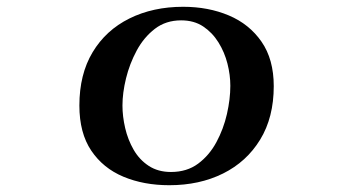

<svg xmlns="http://www.w3.org/2000/svg" viewBox="-20 -541 1040 566"><path d="M659 -288Q659 -320 650.5 -353.5Q642 -387 624 -416Q606 -445 579 -463Q552 -481 514 -481Q469 -481 436.5 -456Q404 -431 383 -392Q362 -353 351.5 -310Q341 -267 341 -230Q341 -198 349 -163.5Q357 -129 374 -99.5Q391 -70 418.5 -52Q446 -34 484 -34Q531 -34 564 -58.5Q597 -83 618 -122Q639 -161 649 -205Q659 -249 659 -288ZM787 -287Q787 -195 747 -129.5Q707 -64 637.5 -29.5Q568 5 479 5Q404 5 344 -20Q284 -45 249 -97Q214 -149 214 -230Q214 -322 253 -387Q292 -452 361.5 -486.5Q431 -521 520 -521Q594 -521 654.5 -495.5Q715 -470 751 -418Q787 -366 787 -287Z"/></svg>

Font: Kaisei HarunoUmi
Style: Bold
Weight: 700
Designer: Font-Kai, 金井和夫
Foundry: KAZUO KANAI
Version: Version 5.003